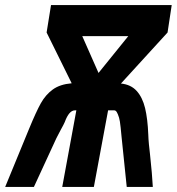

<svg xmlns="http://www.w3.org/2000/svg" viewBox="-64 -742 701 762"><path d="M220.5 -411.5 121 -613 138.5 -722H617.5L601 -613L416 -410.5Q455.5 -406.5 478.5 -381Q501.5 -355.5 511.8 -313Q522 -270.5 524.5 -208Q525 -190.5 527 -169.5Q529 -148.5 531.5 -128Q540 -49 542.5 0H439L418.5 -198.5Q417.5 -209 414.8 -236.2Q412 -263.5 408.5 -275Q403.5 -291 399.2 -297.5Q395 -304 389.5 -304H365L308.5 0H183L239 -304H233Q210 -304 193 -257.5Q189 -248 177.5 -227.5Q165 -204.5 160 -194L70.5 0H-43.5L51.5 -231Q79.5 -299 98.2 -332.5Q117 -366 145.5 -386.8Q174 -407.5 220.5 -411.5ZM445 -598.5H262.5L327 -452.5Z"/></svg>

Font: JuliaMono Black
Style: Italic
Weight: 900
Italic angle: -9°
Monospace: yes
Designer: cormullion
Foundry: corm
Version: Version 0.057; ttfautohint (v1.8.4)